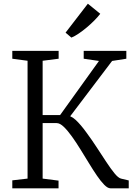

<svg xmlns="http://www.w3.org/2000/svg" viewBox="-20 -1018 728 1038"><path d="M46.5 0V-43L129 -52.5V-689.5L46.5 -700.5V-743H297V-700.5L210.5 -689.5V-396H305L515 -688.5L432.5 -700.5V-743H663V-700.5L586 -688.5L359.5 -389.5Q374 -383.5 388.2 -370.5Q402.5 -357.5 418 -339.2Q433.5 -321 449.5 -298.5Q476.5 -262 503.5 -220.5Q530.5 -179 554.8 -142.2Q579 -105.5 599.2 -80.8Q619.5 -56 634 -52.5L676 -42.5V0H577Q562.5 0 544 -18.5Q525.5 -37 504.5 -67.8Q483.5 -98.5 461 -135.5Q438.5 -172.5 415.5 -209.5Q392.5 -247 369.2 -279.5Q346 -312 325 -332.2Q304 -352.5 286.5 -352.5H210.5V-52.5L296.5 -41.5V0ZM365.5 -815 334.5 -841.5 455 -998 522 -943.5Q509.5 -927 490.5 -907.8Q471.5 -888.5 449.5 -870Q427.5 -851.5 405.8 -836.8Q384 -822 366.5 -815Z"/></svg>

Font: Merriweather 24pt Light
Style: Regular
Weight: 300
Designer: Eben Sorkin
Foundry: Eben Sorkin
Version: Version 2.100